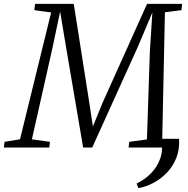

<svg xmlns="http://www.w3.org/2000/svg" viewBox="-53 -763 972 993"><path d="M873 -45Q876.5 9 859.2 52.8Q842 96.5 811 129.2Q780 162 741.2 182.5Q702.5 203 663 210L653.5 186Q694.5 167 727.5 133.8Q760.5 100.5 776.2 55.2Q792 10 780 -45ZM-33 0 -29.5 -29.5 50.5 -42.5 211.5 -698.5 124.5 -710.5 128.5 -743H328.5L410 -224L427.5 -109L477 -230.5L707.5 -743H889L885.5 -710.5L800 -699.5L786 -43L868.5 -29.5L866 0H612L615.5 -29.5L707 -42L722 -496L735 -698.5L659.5 -520L424 0H377L290.5 -508L258 -703L217 -509L112 -42.5L205 -29.5L202 0Z"/></svg>

Font: Merriweather 60pt Light
Style: Italic
Weight: 300
Italic angle: -7.8°
Version: Version 2.101